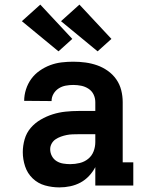

<svg xmlns="http://www.w3.org/2000/svg" viewBox="-20 -806 640 834"><path d="M238 8Q206 8 175.5 -0.5Q145 -9 122 -31Q99 -53 89 -83.5Q79 -114 79 -145Q79 -173 87 -201Q95 -229 113.5 -250.5Q132 -272 157 -286.5Q182 -301 209 -309.5Q236 -318 264.5 -321Q293 -324 321 -324H394V-362Q394 -380 386.5 -395.5Q379 -411 364.5 -420.5Q350 -430 333 -433.5Q316 -437 298 -437Q282 -437 265.5 -434Q249 -431 235 -422Q221 -413 212.5 -398.5Q204 -384 204 -367Q204 -367 204 -367Q204 -367 204 -367L85 -368Q85 -368 85 -368Q85 -368 85 -368Q85 -393 93 -418Q101 -443 116 -463.5Q131 -484 152.5 -499Q174 -514 198 -523Q222 -532 247.5 -535Q273 -538 298 -538Q325 -538 351 -534.5Q377 -531 401.5 -522.5Q426 -514 448 -498.5Q470 -483 485 -461.5Q500 -440 506.5 -414.5Q513 -389 513 -362V-101H559V0H394V-80Q383 -59 366.5 -41.5Q350 -24 329.5 -13Q309 -2 285.5 3Q262 8 238 8ZM285 -93Q306 -93 326.5 -98Q347 -103 363 -116Q379 -129 386.5 -148.5Q394 -168 394 -189V-223H321Q308 -223 295 -222.5Q282 -222 269.5 -219.5Q257 -217 244.5 -212.5Q232 -208 221.5 -201Q211 -194 204.5 -182.5Q198 -171 198 -158Q198 -142 205.5 -128Q213 -114 226 -106Q239 -98 254.5 -95.5Q270 -93 285 -93ZM404 -583 245 -714 325 -786 464 -637ZM234 -583 75 -714 155 -786 294 -637Z"/></svg>

Font: Iosevka Slab Extended
Style: Bold
Weight: 700
Width: 7
Monospace: yes
Designer: Belleve Invis
Foundry: Belleve Invis
Version: Version 11.1.0; ttfautohint (v1.8.3)